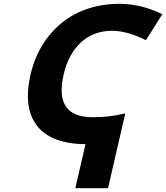

<svg xmlns="http://www.w3.org/2000/svg" viewBox="-20 -744 869 1004"><path d="M313 -355Q261 -131 464 -131Q551 -131 625 -149L635 -151L545 240H374L427 10Q246 8 173 -87Q100 -182 140 -356Q167 -469 232 -552Q297 -635 390 -679Q488 -724 603 -724Q715 -724 822 -673L829 -670L743 -534L737 -537Q641 -583 567 -583Q468 -583 402.5 -521.5Q337 -460 313 -355Z"/></svg>

Font: Passageway
Style: BdIt
Weight: 700
Foundry: Ascender Corporation
Version: Version 1.11